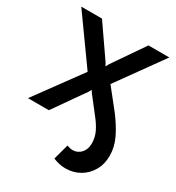

<svg xmlns="http://www.w3.org/2000/svg" viewBox="-175 -632 871 948"><g transform="rotate(30 260.5 -157.5)"><path d="M341 208Q306 208 270 193L294 105Q313 112 326 112Q355 112 374 91Q393 70 393 36Q393 3 379 -27Q365 -57 336 -93L269 -179L260 -193L252 -178L127 0H8L198 -260L10 -523H128L252 -344L261 -327L270 -344L393 -523H512L326 -264L415 -152Q455 -99 477.5 -51.5Q500 -4 500 45Q500 93 478.5 130Q457 167 421 187.5Q385 208 341 208Z"/></g></svg>

Font: Raleway SemiBold
Style: Regular
Weight: 600
Designer: Matt McInerney, Pablo Impallari, Rodrigo Fuenzalida
Foundry: Matt McInerney, Pablo Impallari, Rodrigo Fuenzalida
Version: Version 4.026